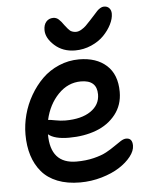

<svg xmlns="http://www.w3.org/2000/svg" viewBox="-58 -845 723 945"><g transform="rotate(-5 304.0 -372.0)"><path d="M332 -595.2Q271.5 -595.2 230.7 -631.8Q189.9 -668.5 189.9 -708Q189.9 -734.4 203.1 -749.3Q216.3 -764.2 237.8 -764.2Q252.9 -764.2 264.6 -753.7Q276.4 -743.2 290 -723.1Q307.1 -700.7 315.4 -694.3Q327.6 -686 344.2 -686Q356.9 -686 370.8 -694.3Q384.8 -702.6 393.6 -711.4Q402.3 -720.2 417 -735.8Q420.4 -739.7 421.9 -741.2Q428.2 -747.6 439.2 -760Q450.2 -772.5 456.5 -779.3Q462.9 -786.1 472.4 -792Q481.9 -797.9 491.2 -797.9Q507.8 -797.9 517.3 -787.4Q526.9 -776.9 526.9 -759.8Q526.9 -735.4 512.7 -707Q498.5 -678.7 474.1 -653.6Q449.7 -628.4 411.9 -611.8Q374 -595.2 332 -595.2ZM299.8 54.2Q236.3 54.2 188.2 35.2Q140.1 16.1 110.6 -18.8Q81.1 -53.7 66.4 -100.3Q51.8 -147 51.8 -204.1Q51.8 -252.9 64.9 -302.2Q78.1 -351.6 103.8 -396Q129.4 -440.4 164.3 -474.9Q199.2 -509.3 246.6 -529.5Q293.9 -549.8 346.2 -549.8Q431.6 -549.8 481.9 -504.4Q532.2 -459 532.2 -373Q532.2 -308.6 495.4 -261.7Q458.5 -214.8 398.7 -192.4Q338.9 -169.9 264.2 -169.9Q192.9 -169.9 162.1 -195.8Q162.1 -49.8 291 -49.8Q337.4 -49.8 376.2 -59.3Q415 -68.8 439.2 -82Q463.4 -95.2 482.2 -108.6Q501 -122.1 516.4 -131.6Q531.7 -141.1 543.9 -141.1Q574.2 -141.1 574.2 -104Q574.2 -78.1 552.5 -50.3Q530.8 -22.5 494.6 0.7Q458.5 23.9 406.7 39.1Q355 54.2 299.8 54.2ZM170.9 -266.1Q177.7 -266.1 204.6 -261Q231.4 -255.9 253.9 -255.9Q333 -255.9 378.9 -287.1Q424.8 -318.4 424.8 -370.1Q424.8 -440.9 346.2 -440.9Q282.2 -440.9 234.1 -391.4Q186 -341.8 168.9 -266.1Z"/></g></svg>

Font: Shantell Sans Irregular
Style: Regular
Weight: 500
Designer: Stephen Nixon, Anya Danilova, Shantell Martin
Foundry: Arrow Type
Version: Version 1.006;[9816181b4]